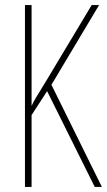

<svg xmlns="http://www.w3.org/2000/svg" viewBox="-20 -734 420 754"><path d="M380 0H352L165 -376L104 -282V0H78V-714H104V-318Q110 -332 124.5 -356Q139 -380 160 -414L340 -714H369L182 -401Z"/></svg>

Font: Noto Sans Sinhala UI ExtraCondensed Thin
Style: Regular
Weight: 100
Width: 2
Designer: Jelle Bosma - Monotype Design Team
Foundry: Monotype Imaging Inc.
Version: Version 2.006; ttfautohint (v1.8.4.7-5d5b)